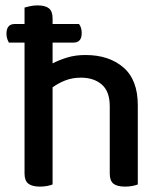

<svg xmlns="http://www.w3.org/2000/svg" viewBox="-20 -686 607 712"><path d="M13 -528Q10 -533 7 -541.5Q4 -550 4 -561Q4 -597 35 -597H71V-658Q78 -660 91 -663Q104 -666 119 -666Q148 -666 161.5 -655Q175 -644 175 -618V-597H273Q283 -584 283 -563Q283 -528 252 -528H175V-451Q198 -463 228.5 -472.5Q259 -482 297 -482Q384 -482 437.5 -436Q491 -390 491 -296V-2Q484 1 471 3.5Q458 6 444 6Q414 6 400.5 -5Q387 -16 387 -42V-292Q387 -347 357.5 -372.5Q328 -398 280 -398Q248 -398 221.5 -387.5Q195 -377 175 -362V-2Q168 1 155.5 3.5Q143 6 128 6Q99 6 85 -5Q71 -16 71 -42V-528Z"/></svg>

Font: Baloo 2 Medium
Style: Regular
Weight: 500
Designer: Sarang Kulkarni and Ek Type
Foundry: Ek Type
Version: Version 1.640;hotconv 1.0.111;makeotfexe 2.5.65597; ttfautoh